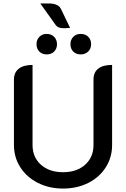

<svg xmlns="http://www.w3.org/2000/svg" viewBox="-20 -1086 732 1115"><path d="M61 -244V-624Q61 -665 89 -687Q117 -709 169 -709V-244Q169 -173 217.5 -129.5Q266 -86 346 -86Q426 -86 474.5 -129.5Q523 -173 523 -244V-624Q523 -666 550.5 -687.5Q578 -709 631 -709V-244Q631 -172 594 -114Q557 -56 492 -23.5Q427 9 346 9Q265 9 200 -24Q135 -57 98 -114.5Q61 -172 61 -244ZM354 -922Q333 -922 321 -927Q309 -932 301 -944L214 -1066H262Q319 -1066 334 -1034L387 -924Q361 -922 354 -922ZM192 -829Q192 -855 208.5 -872Q225 -889 251 -889Q278 -889 294.5 -872Q311 -855 311 -829Q311 -803 294.5 -786.5Q278 -770 251 -770Q225 -770 208.5 -786.5Q192 -803 192 -829ZM389 -829Q389 -855 405.5 -872Q422 -889 448 -889Q476 -889 492.5 -872.5Q509 -856 509 -829Q509 -803 492 -786.5Q475 -770 448 -770Q422 -770 405.5 -786.5Q389 -803 389 -829Z"/></svg>

Font: K2D Medium
Style: Regular
Weight: 500
Designer: Katatrad Aksorn Co.,Ltd.
Foundry: Cadson Demak Co.,Ltd.
Version: Version 1.000; ttfautohint (v1.6)